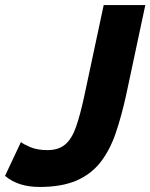

<svg xmlns="http://www.w3.org/2000/svg" viewBox="-65 -730 596 761"><path d="M92 11Q6 11 -45 -33L18 -167Q25 -160 53.5 -147.5Q82 -135 123 -135Q167 -135 193.5 -157.5Q220 -180 236.5 -227.5Q253 -275 269 -349L346 -710H511L434 -349Q416 -268 393.5 -202Q371 -136 334 -88Q297 -40 238.5 -14.5Q180 11 92 11Z"/></svg>

Font: Raleway ExtraBold
Style: Italic
Weight: 800
Italic angle: -12°
Designer: Matt McInerney, Pablo Impallari, Rodrigo Fuenzalida
Foundry: Matt McInerney, Pablo Impallari, Rodrigo Fuenzalida
Version: Version 4.026